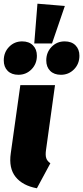

<svg xmlns="http://www.w3.org/2000/svg" viewBox="-50 -991 446 1030"><path d="M150.9 -971.2 297.9 -959 229 -757.8H133.8ZM68.8 -769Q105.5 -769 126.7 -747.8Q147.9 -726.6 147.9 -691.9Q147.9 -648.4 119.1 -619.1Q90.3 -589.8 48.8 -589.8Q12.2 -589.8 -8.8 -610.8Q-29.8 -631.8 -29.8 -667Q-29.8 -710.4 -1.2 -739.7Q27.3 -769 68.8 -769ZM296.9 -769Q334 -769 355 -747.8Q376 -726.6 376 -691.9Q376 -648.4 347.2 -619.1Q318.4 -589.8 276.9 -589.8Q240.2 -589.8 219.2 -610.8Q198.2 -631.8 198.2 -667Q198.2 -710.4 226.8 -739.7Q255.4 -769 296.9 -769ZM245.1 -534.2 196.8 -186Q192.9 -158.7 198 -142.8Q203.1 -127 220.2 -115.2L147.9 19Q71.3 4.9 33.7 -42Q-3.9 -88.9 7.8 -168.9L59.1 -534.2Z"/></svg>

Font: Fira Sans Compressed Heavy
Style: Italic
Weight: 900
Width: 3
Italic angle: -8°
Designer: Carrois Corporate & Edenspiekermann AG
Foundry: Carrois Corporate GbR & Edenspiekermann AG
Version: Version 4.203;PS 004.203;hotconv 1.0.88;makeotf.lib2.5.64775